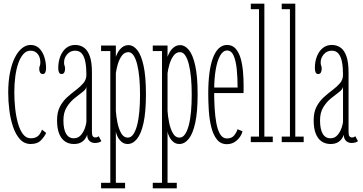

<svg xmlns="http://www.w3.org/2000/svg" viewBox="-20 -770 1964 1040"><path d="M146.5 10Q111.5 10 88 -16Q64.5 -42 50.5 -83.8Q36.5 -125.5 30.5 -174Q24.5 -222.5 24.5 -267.5Q24.5 -328 34 -376Q43.5 -424 60.2 -457.5Q77 -491 99 -508.8Q121 -526.5 145.5 -526.5Q174.5 -526.5 193 -507.8Q211.5 -489 220.5 -460.2Q229.5 -431.5 229.5 -401Q229.5 -386 225.2 -377.5Q221 -369 211.5 -369Q202 -369 197.2 -377Q192.5 -385 192.5 -396.5Q192.5 -404.5 194 -408.5Q195.5 -412.5 197 -417.5Q198.5 -422.5 198.5 -432.5Q198.5 -460.5 184 -478Q169.5 -495.5 145.5 -495.5Q123 -495.5 106.5 -477Q90 -458.5 79 -427Q68 -395.5 62.8 -355Q57.5 -314.5 57.5 -270Q57.5 -229 62 -185.2Q66.5 -141.5 76.8 -104.2Q87 -67 104 -44Q121 -21 146.5 -21Q171.5 -21 185.5 -33Q199.5 -45 207.5 -68L230 -50Q222.5 -32.5 203 -11.2Q183.5 10 146.5 10Z M380 10Q352.5 10 332 -4Q311.5 -18 300.2 -46.5Q289 -75 289 -118Q289 -163 305 -193Q321 -223 344.8 -244.2Q368.5 -265.5 392.2 -283.2Q416 -301 432 -320Q448 -339 448 -365.5Q448 -404.5 442.5 -433.8Q437 -463 423.8 -479.2Q410.5 -495.5 387 -495.5Q361 -495.5 344 -476Q327 -456.5 327 -432.5Q327 -423 328.5 -418.2Q330 -413.5 331.2 -409.2Q332.5 -405 332.5 -397Q332.5 -385.5 328 -377.2Q323.5 -369 313.5 -369Q304 -369 299.8 -377.5Q295.5 -386 295.5 -401Q295.5 -436.5 306.8 -465Q318 -493.5 338.5 -510Q359 -526.5 387 -526.5Q415 -526.5 435.2 -511.8Q455.5 -497 466.8 -464.5Q478 -432 478 -378V-55.5Q478 -38 482.8 -31.8Q487.5 -25.5 496.5 -25.5Q503.5 -25.5 508 -27.8Q512.5 -30 514.5 -32.5L529 -5.5Q524 -1 514.5 1.8Q505 4.5 493.5 4.5Q483.5 4.5 474 0Q464.5 -4.5 458.5 -14.2Q452.5 -24 452.5 -40Q449 -29.5 440.8 -17.8Q432.5 -6 417.8 2Q403 10 380 10ZM380 -21Q403 -21 418 -38.2Q433 -55.5 440.5 -77.8Q448 -100 448 -114.5V-301Q447 -287 428 -272.5Q409 -258 384.8 -238.8Q360.5 -219.5 342 -190.5Q323.5 -161.5 323.5 -118Q323.5 -70.5 337.8 -45.8Q352 -21 380 -21Z M527.5 250V220H577.5V-493.5H527.5V-523.5H607.5V-462Q611 -473.5 619.5 -488.2Q628 -503 642.2 -514.2Q656.5 -525.5 676.5 -525.5Q701.5 -525.5 723 -499.5Q744.5 -473.5 757.5 -415Q770.5 -356.5 770.5 -259Q770.5 -163.5 757.5 -104.2Q744.5 -45 722 -17.5Q699.5 10 671.5 10Q652 10 638.2 -2Q624.5 -14 616.8 -30Q609 -46 607.5 -57.5V220H657.5V250ZM672 -24.5Q689.5 -24.5 702 -42.5Q714.5 -60.5 722.8 -92.2Q731 -124 734.8 -166.5Q738.5 -209 738.5 -257.5Q738.5 -305.5 734.8 -347.2Q731 -389 723.2 -420.5Q715.5 -452 703.5 -469.8Q691.5 -487.5 675 -487.5Q653.5 -487.5 639.2 -467.2Q625 -447 617.5 -420.2Q610 -393.5 607.5 -373.5V-169Q609.5 -139 616.2 -105.5Q623 -72 636.5 -48.2Q650 -24.5 672 -24.5Z M807.5 250V220H857.5V-493.5H807.5V-523.5H887.5V-462Q891 -473.5 899.5 -488.2Q908 -503 922.2 -514.2Q936.5 -525.5 956.5 -525.5Q981.5 -525.5 1003 -499.5Q1024.5 -473.5 1037.5 -415Q1050.5 -356.5 1050.5 -259Q1050.5 -163.5 1037.5 -104.2Q1024.5 -45 1002 -17.5Q979.5 10 951.5 10Q932 10 918.2 -2Q904.5 -14 896.8 -30Q889 -46 887.5 -57.5V220H937.5V250ZM952 -24.5Q969.5 -24.5 982 -42.5Q994.5 -60.5 1002.8 -92.2Q1011 -124 1014.8 -166.5Q1018.5 -209 1018.5 -257.5Q1018.5 -305.5 1014.8 -347.2Q1011 -389 1003.2 -420.5Q995.5 -452 983.5 -469.8Q971.5 -487.5 955 -487.5Q933.5 -487.5 919.2 -467.2Q905 -447 897.5 -420.2Q890 -393.5 887.5 -373.5V-169Q889.5 -139 896.2 -105.5Q903 -72 916.5 -48.2Q930 -24.5 952 -24.5Z M1209 11Q1175.5 11 1155.2 -14.2Q1135 -39.5 1124.8 -80.2Q1114.5 -121 1111.2 -169Q1108 -217 1108 -262.5Q1108 -325.5 1114.5 -374.8Q1121 -424 1134 -457.8Q1147 -491.5 1166 -509Q1185 -526.5 1210 -526.5Q1239 -526.5 1256.8 -506Q1274.5 -485.5 1283.8 -452.8Q1293 -420 1296.2 -381.8Q1299.5 -343.5 1299.5 -308Q1299.5 -297 1299.5 -286.5Q1299.5 -276 1299 -266H1133.5V-296H1267Q1267 -348 1262.5 -393.8Q1258 -439.5 1245.8 -468Q1233.5 -496.5 1210 -496.5Q1188 -496.5 1172.2 -468.5Q1156.5 -440.5 1148.2 -391.2Q1140 -342 1140 -278Q1140 -231.5 1142.5 -185.8Q1145 -140 1152 -102.5Q1159 -65 1172.8 -42.5Q1186.5 -20 1209 -20Q1235.5 -20 1249 -37.2Q1262.5 -54.5 1266.5 -70L1293.5 -59Q1286.5 -30.5 1263.2 -9.8Q1240 11 1209 11Z M1338.5 0V-30H1383V-720H1338.5V-750H1412V-30H1457.5V0Z M1506 0V-30H1550.5V-720H1506V-750H1579.5V-30H1625V0Z M1770 10Q1742.5 10 1722 -4Q1701.5 -18 1690.2 -46.5Q1679 -75 1679 -118Q1679 -163 1695 -193Q1711 -223 1734.8 -244.2Q1758.5 -265.5 1782.2 -283.2Q1806 -301 1822 -320Q1838 -339 1838 -365.5Q1838 -404.5 1832.5 -433.8Q1827 -463 1813.8 -479.2Q1800.5 -495.5 1777 -495.5Q1751 -495.5 1734 -476Q1717 -456.5 1717 -432.5Q1717 -423 1718.5 -418.2Q1720 -413.5 1721.2 -409.2Q1722.5 -405 1722.5 -397Q1722.5 -385.5 1718 -377.2Q1713.5 -369 1703.5 -369Q1694 -369 1689.8 -377.5Q1685.5 -386 1685.5 -401Q1685.5 -436.5 1696.8 -465Q1708 -493.5 1728.5 -510Q1749 -526.5 1777 -526.5Q1805 -526.5 1825.2 -511.8Q1845.5 -497 1856.8 -464.5Q1868 -432 1868 -378V-55.5Q1868 -38 1872.8 -31.8Q1877.5 -25.5 1886.5 -25.5Q1893.5 -25.5 1898 -27.8Q1902.5 -30 1904.5 -32.5L1919 -5.5Q1914 -1 1904.5 1.8Q1895 4.5 1883.5 4.5Q1873.5 4.5 1864 0Q1854.5 -4.5 1848.5 -14.2Q1842.5 -24 1842.5 -40Q1839 -29.5 1830.8 -17.8Q1822.5 -6 1807.8 2Q1793 10 1770 10ZM1770 -21Q1793 -21 1808 -38.2Q1823 -55.5 1830.5 -77.8Q1838 -100 1838 -114.5V-301Q1837 -287 1818 -272.5Q1799 -258 1774.8 -238.8Q1750.5 -219.5 1732 -190.5Q1713.5 -161.5 1713.5 -118Q1713.5 -70.5 1727.8 -45.8Q1742 -21 1770 -21Z"/></svg>

Font: Imbue Thin
Style: Regular
Weight: 100
Designer: Tyler Finck
Foundry: Etcetera Type Company
Version: Version 1.102